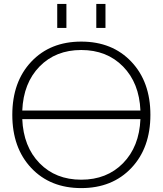

<svg xmlns="http://www.w3.org/2000/svg" viewBox="-20 -953 833 983"><path d="M473 -810V-933H520V-810ZM273 -810V-933H320V-810ZM140 -93Q43 -196 43 -365Q43 -534 140 -637Q237 -740 396 -740Q555 -740 652.5 -637Q750 -534 750 -365Q750 -196 652.5 -93Q555 10 396 10Q237 10 140 -93ZM94 -343Q100 -202 182.5 -117.5Q265 -33 396 -33Q527 -33 610 -117.5Q693 -202 699 -343ZM94 -387H699Q693 -528 610 -612.5Q527 -697 396 -697Q265 -697 182.5 -612.5Q100 -528 94 -387Z"/></svg>

Font: Mplus 1p Light
Style: Regular
Weight: 300
Version: Version 1.061